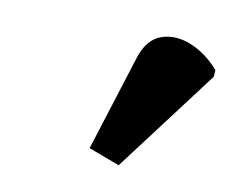

<svg xmlns="http://www.w3.org/2000/svg" viewBox="-42 -789 413 341"><g transform="rotate(10 165.0 -618.5)"><path d="M190 -498 134 -519 188 -690Q199 -726 224.5 -735Q250 -744 279 -732Q308 -720 330 -694L329 -682Z"/></g></svg>

Font: Noto Serif Condensed ExtraBold
Style: Italic
Weight: 800
Width: 3
Italic angle: -12°
Designer: Monotype Design Team
Foundry: Monotype Imaging Inc.
Version: Version 2.014; ttfautohint (v1.8.4.7-5d5b)